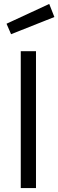

<svg xmlns="http://www.w3.org/2000/svg" viewBox="-20 -951 295 971"><path d="M85 0V-692H162V0ZM13 -831 229 -931 255 -865 36 -778Z"/></svg>

Font: Titillium Web[RUS by Daymarius]
Style: Regular
Weight: 400
Designer: Cyrillization by Daymarius
Foundry: Cyrillization by Daymarius
Version: Version 1.002 September 11, 2018